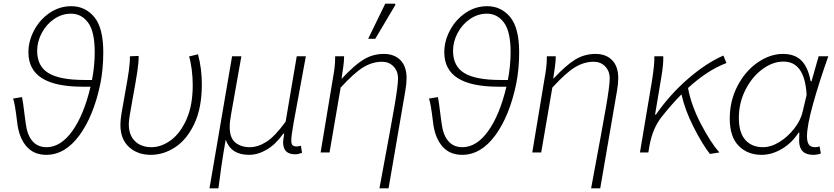

<svg xmlns="http://www.w3.org/2000/svg" viewBox="-20 -837 4580 1054"><path d="M74 -168Q62 -269 52 -296L101 -304Q105 -289 117 -191L121 -161Q129 -96 158 -62.5Q187 -29 235 -29Q313 -29 376.5 -117Q440 -205 477 -361H434Q284 -361 210 -408Q136 -455 136 -550Q136 -612 167.5 -671Q199 -730 253 -766.5Q307 -803 371 -803Q448 -803 497.5 -743.5Q547 -684 547 -550Q547 -460 531 -378Q494 -200 415.5 -93.5Q337 13 234 13Q164 13 123.5 -35.5Q83 -84 74 -168ZM444 -398H485Q500 -475 500 -551Q500 -664 463.5 -713Q427 -762 370 -762Q320 -762 277 -732.5Q234 -703 209 -655.5Q184 -608 184 -558Q184 -473 246.5 -435.5Q309 -398 444 -398Z M641 -152Q641 -178 647.5 -217.5Q654 -257 666 -322Q681 -404 687.5 -450.5Q694 -497 693 -528L741 -530Q742 -499 733.5 -442Q725 -385 709 -300Q687 -183 687 -156Q687 -95 721 -62Q755 -29 811 -29Q865 -29 917 -66.5Q969 -104 1003.5 -181Q1038 -258 1038 -370Q1038 -413 1032.5 -455.5Q1027 -498 1018 -527L1067 -539Q1088 -460 1088 -374Q1088 -245 1047 -158Q1006 -71 942 -29Q878 13 808 13Q735 13 688 -30Q641 -73 641 -152Z M1254 -528H1305L1249 -212Q1241 -169 1241 -139Q1241 -80 1272 -54.5Q1303 -29 1351 -29Q1396 -29 1442.5 -58.5Q1489 -88 1548 -169L1609 -528H1659L1631 -376Q1604 -232 1591.5 -161Q1579 -90 1579 -67Q1579 -46 1586.5 -39.5Q1594 -33 1608 -33Q1616 -33 1632 -37L1638 2Q1617 10 1601 10Q1569 10 1552 -5Q1535 -20 1534 -55Q1534 -64 1540 -103H1535Q1494 -45 1445 -16Q1396 13 1347 13Q1248 13 1219 -70Q1204 15 1195.5 74.5Q1187 134 1179 197H1130Z M2077 121Q2123 -125 2144 -245.5Q2165 -366 2165 -406Q2165 -447 2140 -472.5Q2115 -498 2078 -498Q2024 -498 1974 -467.5Q1924 -437 1850 -356L1789 0H1740L1805 -392Q1813 -436 1816.5 -464.5Q1820 -493 1820 -528H1869Q1869 -501 1864 -467Q1859 -433 1855 -406H1857Q1926 -480 1976.5 -510.5Q2027 -541 2087 -541Q2145 -541 2178.5 -506.5Q2212 -472 2212 -408Q2212 -378 2205 -338L2113 197H2063ZM2095 -817H2148L2151 -811L2040 -624H2001Z M2357 -168Q2345 -269 2335 -296L2384 -304Q2388 -289 2400 -191L2404 -161Q2412 -96 2441 -62.5Q2470 -29 2518 -29Q2596 -29 2659.5 -117Q2723 -205 2760 -361H2717Q2567 -361 2493 -408Q2419 -455 2419 -550Q2419 -612 2450.5 -671Q2482 -730 2536 -766.5Q2590 -803 2654 -803Q2731 -803 2780.5 -743.5Q2830 -684 2830 -550Q2830 -460 2814 -378Q2777 -200 2698.5 -93.5Q2620 13 2517 13Q2447 13 2406.5 -35.5Q2366 -84 2357 -168ZM2727 -398H2768Q2783 -475 2783 -551Q2783 -664 2746.5 -713Q2710 -762 2653 -762Q2603 -762 2560 -732.5Q2517 -703 2492 -655.5Q2467 -608 2467 -558Q2467 -473 2529.5 -435.5Q2592 -398 2727 -398Z M3239 121Q3285 -125 3306 -245.5Q3327 -366 3327 -406Q3327 -447 3302 -472.5Q3277 -498 3240 -498Q3186 -498 3136 -467.5Q3086 -437 3012 -356L2951 0H2902L2967 -392Q2975 -436 2978.5 -464.5Q2982 -493 2982 -528H3031Q3031 -501 3026 -467Q3021 -433 3017 -406H3019Q3088 -480 3138.5 -510.5Q3189 -541 3249 -541Q3307 -541 3340.5 -506.5Q3374 -472 3374 -408Q3374 -378 3367 -338L3275 197H3225Z M3572 -528H3621Q3623 -486 3610 -411L3576 -208H3581Q3657 -318 3757 -404.5Q3857 -491 3951 -532L3968 -491Q3864 -452 3757 -354Q3774 -260 3827 -158Q3880 -56 3929 0L3877 8Q3835 -46 3787.5 -139.5Q3740 -233 3721 -319Q3668 -266 3612 -195Q3562 -132 3545 -35L3539 0H3493L3559 -393Q3574 -487 3572 -528Z M3986 -186Q3986 -284 4029 -366Q4072 -448 4140 -494.5Q4208 -541 4278 -541Q4343 -541 4379.5 -504.5Q4416 -468 4430 -391H4435L4474 -528H4527Q4476 -384 4443 -265.5Q4410 -147 4410 -88Q4410 -59 4420 -44Q4430 -29 4454 -29Q4471 -29 4479 -34L4486 6Q4465 13 4445 13Q4367 13 4367 -64L4368 -109H4364Q4327 -52 4272 -19.5Q4217 13 4161 13Q4083 13 4034.5 -37Q3986 -87 3986 -186ZM4386 -223 4408 -316Q4398 -499 4281 -499Q4222 -499 4165 -457Q4108 -415 4072 -343.5Q4036 -272 4036 -190Q4036 -109 4071.5 -69Q4107 -29 4168 -29Q4213 -29 4259.5 -58Q4306 -87 4341 -132.5Q4376 -178 4386 -223Z"/></svg>

Font: Nebula Sans Light
Style: Regular
Weight: 300
Italic angle: -9°
Designer: Paul D. Hunt for Adobe (as Source Sans)
Foundry: Nebula Entertainment & Broadcasting LLC
Version: Version 1.010